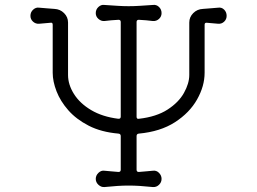

<svg xmlns="http://www.w3.org/2000/svg" viewBox="-20 -744 1040 776"><path d="M402 12Q389 13 378 3Q367 -7 367 -21Q367 -35 378 -45.5Q389 -56 402 -54Q415 -53 429.5 -51.5Q444 -50 459 -49Q468 -49 468 -58V-194Q468 -203 459 -204Q389 -210 338.5 -236Q288 -262 256 -298.5Q224 -335 208.5 -375Q193 -415 193 -450V-644Q193 -654 184 -652L138 -648Q124 -647 113.5 -656.5Q103 -666 103 -680Q103 -695 114 -705Q125 -715 138 -713Q152 -712 168 -710.5Q184 -709 200 -708Q223 -707 239 -691Q255 -675 255 -653V-441Q255 -402 279 -364Q303 -326 348.5 -299Q394 -272 458 -264H460Q468 -264 468 -273V-655Q468 -664 459 -664Q444 -663 429.5 -662Q415 -661 402 -659Q389 -658 378 -667.5Q367 -677 367 -691Q367 -706 378 -716Q389 -726 402 -724Q432 -722 455 -720.5Q478 -719 500 -719Q522 -719 545.5 -720.5Q569 -722 598 -724Q612 -726 622.5 -716Q633 -706 633 -691Q633 -677 622.5 -667.5Q612 -658 598 -659Q585 -661 570.5 -662Q556 -663 541 -664Q532 -664 532 -655V-272Q532 -262 542 -264Q612 -272 657 -301Q702 -330 723.5 -368.5Q745 -407 745 -441V-653Q745 -675 761 -691Q777 -707 800 -708Q816 -709 832 -710.5Q848 -712 862 -713Q876 -715 886 -705Q896 -695 896 -680Q896 -666 886 -656.5Q876 -647 862 -648L816 -652H814Q807 -652 807 -644V-450Q807 -396 776.5 -342Q746 -288 687 -250Q628 -212 541 -204Q532 -203 532 -194V-58Q532 -49 541 -49Q556 -50 570.5 -51.5Q585 -53 598 -54Q612 -56 622.5 -45.5Q633 -35 633 -21Q633 -7 622.5 3Q612 13 598 12Q569 9 545.5 7.5Q522 6 500 6Q478 6 455 7.5Q432 9 402 12Z"/></svg>

Font: Kiwi Maru Light
Style: Regular
Weight: 300
Designer: Hiroki-Chan
Version: Version 1.100